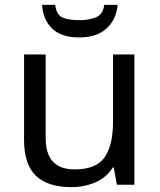

<svg xmlns="http://www.w3.org/2000/svg" viewBox="-20 -760 658 790"><path d="M533 -536V0H461L448 -71H444Q418 -29 372 -9.5Q326 10 274 10Q177 10 128 -36.5Q79 -83 79 -185V-536H168V-191Q168 -63 287 -63Q376 -63 410.5 -113Q445 -163 445 -257V-536ZM464 -740Q459 -680 418.5 -643Q378 -606 306 -606Q232 -606 194.5 -642.5Q157 -679 153 -740H207Q212 -699 237 -688Q262 -677 308 -677Q347 -677 375.5 -689Q404 -701 409 -740Z"/></svg>

Font: Noto Sans Inscriptional Pahlavi
Style: Regular
Weight: 400
Designer: Monotype Design Team
Foundry: Monotype Imaging Inc.
Version: Version 2.003; ttfautohint (v1.8.4.7-5d5b)